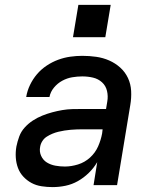

<svg xmlns="http://www.w3.org/2000/svg" viewBox="-20 -756 640 784"><path d="M195 8Q195 8 195 8Q195 8 195 8H194Q172 8 149.5 4.5Q127 1 108.5 -9Q90 -19 75.5 -34.5Q61 -50 53.5 -70Q46 -90 44.5 -112.5Q43 -135 47 -158Q51 -178 58.5 -198.5Q66 -219 81 -235.5Q96 -252 114.5 -264Q133 -276 153 -284Q173 -292 193.5 -297.5Q214 -303 234.5 -306.5Q255 -310 275.5 -310.5Q296 -311 317 -311H413L418 -341Q422 -363 417 -384.5Q412 -406 396.5 -420Q381 -434 360 -439Q339 -444 316 -444Q296 -444 275 -440.5Q254 -437 234.5 -426.5Q215 -416 200.5 -398.5Q186 -381 182 -360H87Q91 -385 102.5 -409Q114 -433 131 -453Q148 -473 170.5 -488Q193 -503 217.5 -512Q242 -521 267 -524.5Q292 -528 316 -528Q345 -528 373 -524Q401 -520 426 -509Q451 -498 471 -480Q491 -462 502.5 -437.5Q514 -413 515.5 -384.5Q517 -356 512 -327L458 0H362L377 -94Q363 -70 342.5 -50Q322 -30 298 -16.5Q274 -3 247.5 2.5Q221 8 195 8ZM245 -76Q271 -76 298.5 -84.5Q326 -93 347.5 -112.5Q369 -132 380.5 -158Q392 -184 397 -211L399 -228H317Q305 -228 292.5 -227.5Q280 -227 268 -226Q256 -225 243.5 -223Q231 -221 218.5 -218Q206 -215 194 -210Q182 -205 171 -198Q160 -191 153 -180Q146 -169 144 -157Q140 -137 148 -119.5Q156 -102 171.5 -92.5Q187 -83 206 -79.5Q225 -76 245 -76ZM278 -604 300 -736H432L410 -604Z"/></svg>

Font: Iosevka SS04 Md Ex Obl
Style: Regular
Weight: 500
Width: 7
Italic angle: -9°
Monospace: yes
Designer: Belleve Invis
Foundry: Belleve Invis
Version: Version 19.0.0; ttfautohint (v1.8.4)